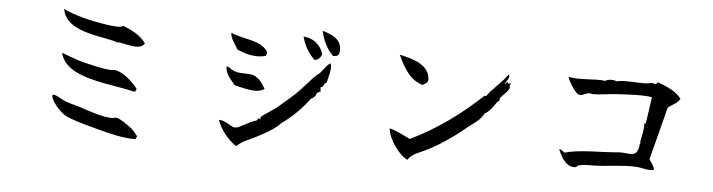

<svg xmlns="http://www.w3.org/2000/svg" viewBox="-45 -912 4090 1102"><g transform="rotate(5 2000.0 -360.5)"><path d="M765 -556C735 -599 687 -624 635 -645C613 -633 573 -639 537 -644C449 -657 348 -681 286 -713C294 -659 333 -627 383 -605C451 -576 539 -567 597 -552V-548C621 -554 673 -533 715 -533C736 -533 755 -539 765 -556ZM740 -292C714 -327 660 -379 611 -388C602 -390 590 -386 581 -387C534 -390 480 -404 432 -415C382 -427 336 -447 296 -461C307 -415 340 -382 384 -359C481 -308 632 -299 725 -275C735 -275 739 -282 740 -292ZM765 -24C754 -34 746 -49 733 -60C718 -73 665 -112 641 -117C631 -119 626 -113 614 -113C553 -114 486 -140 427 -159C396 -169 364 -175 337 -186C310 -197 290 -217 264 -217C250 -195 313 -123 344 -105C383 -83 455 -64 522 -46C611 -22 690 -2 759 -4C759 -14 769 -12 765 -24Z M1881 -593C1888 -626 1881 -650 1867 -668C1846 -694 1810 -707 1775 -717C1785 -668 1811 -610 1848 -578C1862 -580 1874 -579 1881 -593ZM1784 -586C1766 -636 1730 -669 1669 -675C1680 -627 1706 -583 1742 -547C1759 -545 1781 -563 1784 -586ZM1466 -571C1427 -633 1323 -629 1254 -660C1254 -625 1282 -598 1296 -568C1345 -545 1405 -529 1463 -545C1463 -555 1471 -557 1466 -571ZM1836 -535C1808 -519 1784 -468 1769 -466C1722 -424 1690 -375 1633 -326C1611 -307 1588 -286 1557 -260C1539 -245 1509 -226 1487 -211C1471 -200 1459 -193 1463 -181C1457 -180 1455 -184 1450 -184C1447 -180 1446 -174 1442 -171C1401 -162 1349 -120 1323 -120C1298 -120 1268 -156 1226 -156C1247 -100 1287 -48 1338 -14C1352 -25 1364 -38 1384 -47C1438 -71 1549 -125 1584 -168C1639 -205 1699 -264 1742 -323C1763 -331 1773 -351 1775 -362C1785 -358 1783 -370 1791 -365C1797 -378 1788 -383 1793 -395C1808 -389 1807 -421 1824 -423C1828 -450 1851 -505 1836 -535ZM1472 -356C1452 -389 1435 -417 1399 -429C1373 -438 1330 -429 1293 -441C1275 -447 1256 -465 1244 -466C1241 -422 1277 -391 1299 -362C1346 -352 1430 -323 1472 -356Z M2404 -490C2402 -578 2301 -603 2228 -619C2257 -557 2295 -478 2375 -457C2385 -468 2402 -469 2404 -490ZM2877 -513C2868 -507 2859 -504 2860 -516C2848 -519 2848 -496 2842 -504C2846 -516 2877 -547 2860 -560C2825 -508 2774 -472 2742 -425L2734 -427C2615 -316 2483 -217 2327 -142C2288 -160 2252 -181 2207 -193C2213 -127 2280 -39 2324 -22C2349 -60 2386 -67 2424 -86C2508 -126 2590 -187 2657 -242C2688 -267 2724 -287 2742 -325C2772 -340 2793 -375 2807 -395C2811 -400 2818 -403 2821 -407C2823 -410 2819 -416 2821 -419C2839 -444 2874 -467 2874 -490C2865 -491 2878 -503 2877 -513Z M3855 -507C3824 -549 3772 -569 3721 -590C3710 -591 3714 -576 3702 -578C3695 -581 3689 -583 3680 -584C3653 -568 3526 -590 3482 -575C3466 -583 3433 -584 3416 -572C3356 -581 3254 -561 3204 -578C3207 -557 3241 -504 3260 -487C3282 -467 3303 -490 3329 -493C3338 -494 3345 -490 3354 -490C3393 -490 3442 -499 3488 -502C3564 -506 3640 -511 3691 -502C3685 -454 3677 -408 3671 -363C3666 -362 3675 -346 3661 -349C3663 -314 3652 -269 3646 -243C3653 -235 3643 -230 3644 -223C3646 -217 3637 -184 3627 -176C3604 -157 3564 -174 3527 -170C3436 -161 3294 -166 3220 -141C3209 -146 3198 -162 3187 -158C3203 -117 3236 -55 3290 -64C3295 -65 3296 -71 3301 -73C3323 -83 3362 -82 3387 -82C3467 -83 3559 -101 3635 -96C3675 -94 3705 -78 3739 -88C3734 -113 3719 -128 3708 -147C3737 -254 3755 -330 3786 -449C3808 -470 3840 -478 3855 -507Z"/></g></svg>

Font: Yuji Syuku Std R
Style: Regular
Weight: 400
Designer: Kataoka Yuji
Foundry: Kinuta Font Factory
Version: Version 3.000;hotconv 1.0.111;makeotfexe 2.5.65597